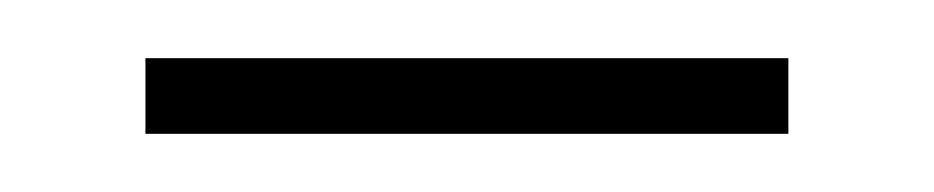

<svg xmlns="http://www.w3.org/2000/svg" viewBox="-20 -305 321 66"><path d="M30 -259H251V-285H30Z"/></svg>

Font: Noto Sans Thai Cond Thin
Style: Regular
Weight: 100
Width: 3
Designer: Monotype Design Team
Foundry: Monotype Imaging Inc.
Version: Version 2.002